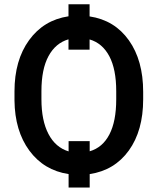

<svg xmlns="http://www.w3.org/2000/svg" viewBox="-20 -792 725 880"><path d="M636.2 -336.9Q636.2 -193.4 570.6 -102.3Q504.9 -11.2 391.1 5.9V67.4H294.4V5.9Q181.2 -11.2 114.5 -101.8Q47.9 -192.4 46.4 -331.5V-373Q46.4 -515.6 113.3 -607.9Q180.2 -700.2 293.9 -717.3V-772.5H390.6V-716.8Q504.9 -699.7 570.6 -607.4Q636.2 -515.1 636.2 -371.1ZM512.7 -374Q512.7 -474.6 481 -534.4Q449.2 -594.2 390.6 -611.3V-564.5H293.9V-611.8Q234.9 -594.7 202.4 -534.9Q169.9 -475.1 169.9 -374V-336.9Q169.9 -239.7 202.1 -178Q234.4 -116.2 294.4 -98.1V-145H391.1V-98.6Q450.2 -115.7 481.4 -175.8Q512.7 -235.8 512.7 -336.9Z"/></svg>

Font: Roboto Medium
Style: Regular
Weight: 500
Designer: Google
Version: Version 2.134; 2016; ttfautohint (v1.6)